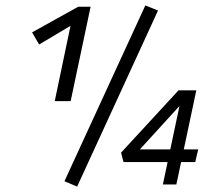

<svg xmlns="http://www.w3.org/2000/svg" viewBox="-20 -684 791 712"><path d="M183 -309 246 -610 290 -617 125 -519 99 -564 270 -659H316L242 -309ZM266 8 219 -12 519 -664 566 -645ZM429 -118 642 -349H708L634 0H584L654 -331H682L485 -115L459 -130H715L704 -83H438Z"/></svg>

Font: Ysabeau Office Medium
Style: Italic
Weight: 500
Italic angle: -12°
Designer: Christian Thalmann (Catharsis Fonts)
Version: Version 2.001;gftools[0.9.30]; featfreeze: tnum,lnum,ss02